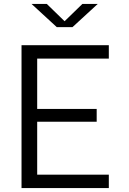

<svg xmlns="http://www.w3.org/2000/svg" viewBox="-20 -961 660 981"><path d="M90 0H536V-68.5H170V-339H474V-404.5H170V-661.5H536V-730H90ZM141 -941H219L310 -852.5L401 -941H479.5L350.5 -822.5H270Z"/></svg>

Font: Monaspace Neon Light
Style: Regular
Weight: 300
Designer: Riley Cran & the Lettermatic Team
Foundry: Lettermatic
Version: Version 1.200 (Monaspace Neon)